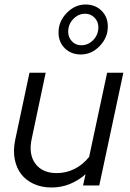

<svg xmlns="http://www.w3.org/2000/svg" viewBox="-20 -824 578 853"><path d="M183 -501 121 -208Q106 -139 137 -97Q168 -55 232 -55Q274 -55 311 -73.5Q348 -92 376 -127L456 -501H528L421 0H349L360 -50Q327 -21 289 -6Q251 9 209 9Q165 9 130 -7Q95 -23 74 -50.5Q53 -78 45.5 -116.5Q38 -155 47 -200L111 -501ZM339 -582Q296 -582 268 -609.5Q240 -637 240 -680Q240 -729 276.5 -766.5Q313 -804 360 -804Q403 -804 431 -776.5Q459 -749 459 -706Q459 -657 423 -619.5Q387 -582 339 -582ZM341 -623Q372 -623 394.5 -646.5Q417 -670 417 -703Q417 -728 400 -745.5Q383 -763 358 -763Q328 -763 305.5 -739.5Q283 -716 283 -683Q283 -658 299.5 -640.5Q316 -623 341 -623Z"/></svg>

Font: Red Hat Display
Style: Italic
Weight: 400
Italic angle: -12°
Designer: Pentagram / MCKL
Foundry: Pentagram / MCKL
Version: Version 1.003; Red Hat Display Italic